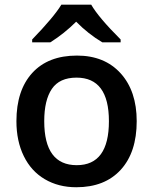

<svg xmlns="http://www.w3.org/2000/svg" viewBox="-20 -786 651 816"><path d="M561 -271Q561 -138.7 493.2 -64.5Q425.3 9.8 304.2 9.8Q228.5 9.8 170.4 -24.4Q112.3 -58.6 81.1 -122.6Q49.8 -186.5 49.8 -271Q49.8 -402.3 117.2 -476.1Q184.6 -549.8 307.1 -549.8Q424.3 -549.8 492.7 -474.4Q561 -398.9 561 -271ZM168 -271Q168 -84 306.2 -84Q442.9 -84 442.9 -271Q442.9 -456.1 305.2 -456.1Q232.9 -456.1 200.4 -408.2Q168 -360.4 168 -271ZM415 -606Q355 -641.6 303.7 -693.8Q253.4 -643.6 193.8 -606H116.7V-618.2Q210 -714.8 240.7 -766.1H367.7Q398.4 -712.4 492.7 -618.2V-606Z"/></svg>

Font: f0_41667          
Style: Regular
Weight: 600
Foundry: Ascender Corporation
Version: Version 1.10